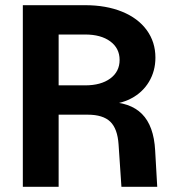

<svg xmlns="http://www.w3.org/2000/svg" viewBox="-20 -720 682 740"><path d="M68 -700H308Q389 -700 450.5 -675Q512 -650 545.5 -604Q579 -558 579 -498Q579 -446 554 -404.5Q529 -363 484.5 -340Q440 -317 383 -317L393 -327Q481 -327 527 -281Q573 -235 578 -140L586 0H448L437 -163Q433 -224 405 -251Q377 -278 318 -278H206V0H68ZM441 -489Q441 -534 405 -560.5Q369 -587 308 -587H206V-391H308Q369 -391 405 -417.5Q441 -444 441 -489Z"/></svg>

Font: Uncut Sans Variable
Style: Regular
Weight: 400
Designer: Kasper Nordkvist
Foundry: UNCUT.wtf
Version: Version 1.304;Glyphs 3.2 (3246)